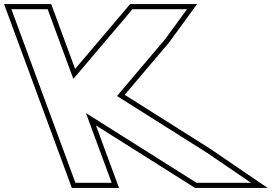

<svg xmlns="http://www.w3.org/2000/svg" viewBox="-305 -830 1330 940"><path d="M117.9 -275H116.3L210.4 -20L241.7 65H64.2L32.9 -20L-61.2 -275L-123.9 -445L-217.9 -700L-249.2 -785H-71.7L-40.4 -700L53.6 -445H55.2L324.3 -762L343.4 -785H610.6L503.4 -638L267.8 -360L708.5 -82L924.1 65H656.9L620.8 42ZM164.8 -215.9 607.4 63.1 649.6 90H1005.1L722.2 -102.9L305.5 -365.8L523.1 -622.5L659.8 -810H331.7L305.1 -778.1L62.8 -492.5L-54.3 -810H-285.1L46.8 90H277.6Z"/></svg>

Font: Nordica Plus
Style: NordicaClassicBkExtOpOblOl
Weight: 900
Version: Version 1.01